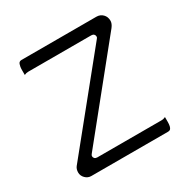

<svg xmlns="http://www.w3.org/2000/svg" viewBox="-151 -811 926 940"><g transform="rotate(-30 311.5 -340.5)"><path d="M67.9 -600.6Q78.6 -606 89.8 -606H446.3Q456.1 -606 461.2 -600.8Q466.3 -595.7 466.3 -588.9Q466.3 -584.5 464.8 -581.5Q462.4 -578.1 460 -575.2L64.9 -87.4Q55.2 -74.7 55.2 -56.2Q55.2 -37.6 69.3 -23.4Q83.5 -9.3 102.5 -9.3H537.1Q544.9 -9.3 549.8 -13.7Q559.1 -23.4 559.1 -51.8V-79.1Q548.3 -73.7 537.1 -73.7H173.8Q164.1 -73.7 158.9 -78.9Q153.8 -84 153.8 -90.8Q153.8 -97.7 160.2 -104.5L550.3 -587.4Q564 -605 564 -621.1Q564 -643.6 549.6 -658Q535.2 -672.4 513.7 -672.4H89.8Q82 -672.4 77.6 -668Q71.8 -662.1 69.3 -647Q67.9 -638.7 67.9 -627.9Z"/></g></svg>

Font: YuPearl-ExtraLight
Style: ExtraLight
Weight: 200
Designer: Max Yao
Foundry: Max-Everyday
Version: Version 1.011; ttfautohint (v1.8.3)